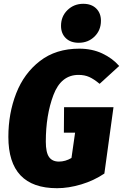

<svg xmlns="http://www.w3.org/2000/svg" viewBox="-20 -971 647 1010"><path d="M607 -624 504 -530Q474 -555 449.5 -566Q425 -577 393 -577Q301 -577 261 -471Q221 -365 221 -226Q221 -169 238 -145Q255 -121 290 -121Q324 -121 356 -140L375 -273H316L317 -407H577L529 -58Q474 -21 407.5 -1Q341 19 280 19Q24 19 24 -251Q24 -374 65 -479.5Q106 -585 190 -650Q274 -715 397 -715Q464 -715 517.5 -690Q571 -665 607 -624ZM301 -835Q301 -885 335 -918Q369 -951 418 -951Q461 -951 486 -926.5Q511 -902 511 -862Q511 -812 477.5 -779Q444 -746 394 -746Q351 -746 326 -770.5Q301 -795 301 -835Z"/></svg>

Font: Fira Sans Condensed Black
Style: Italic
Weight: 900
Width: 3
Italic angle: -8°
Designer: Carrois Corporate & Edenspiekermann AG
Foundry: Carrois Corporate GbR & Edenspiekermann AG
Version: Version 4.203